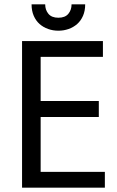

<svg xmlns="http://www.w3.org/2000/svg" viewBox="-20 -884 540 888"><path d="M374 -864Q374 -834 364 -811Q354 -788 337 -773Q320 -758 297.5 -750Q275 -742 250 -742Q225 -742 202.5 -750Q180 -758 163 -773Q146 -788 136 -811Q126 -834 126 -864H189Q189 -838 204 -820Q219 -802 250 -802Q281 -802 296 -820Q311 -838 311 -864ZM465 -16H82V-694H456V-621H168V-417H437V-343H168V-89H465Z"/></svg>

Font: D2Coding
Style: Regular
Weight: 400
Monospace: yes
Designer: Yong-Rak Park; Jeong-Hwan Yoon; Sang-Min Lee;
Foundry: NHN Corporation
Version: Version 1.3.2; Build 20180524